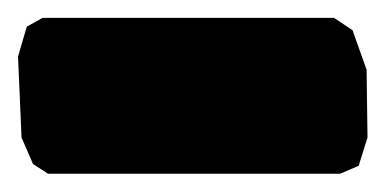

<svg xmlns="http://www.w3.org/2000/svg" viewBox="-60 -221 428 213"><path d="M310.5 -201.2H-12.7L-30.3 -191.4L-40 -158.2L-36.1 -68.4L-23.4 -39.1L-6.8 -28.3H317.4L337.9 -37.1L347.7 -68.4L346.7 -143.6L331.1 -187.5Z"/></svg>

Font: MaokenAssortedSans-TC
Style: Regular
Weight: 500
Version: Version 0.83